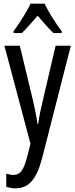

<svg xmlns="http://www.w3.org/2000/svg" viewBox="-20 -852 410 1046"><path d="M4 -603H88L161 -299Q167 -271 173.5 -240Q180 -209 184 -177H188Q195 -230 212 -299L283 -603H366L208 15Q186 97 152.5 135.5Q119 174 64 174Q52 174 40 172Q28 170 14 166V94Q24 97 34 99Q44 101 53 101Q82 101 98 78.5Q114 56 129 -1L146 -69ZM223 -832Q239 -798 265 -756.5Q291 -715 316 -682V-672H271Q250 -692 229 -716Q208 -740 185 -766Q162 -740 139.5 -714.5Q117 -689 99 -672H54V-682Q81 -719 106.5 -759.5Q132 -800 146 -832Z"/></svg>

Font: Noto Sans Malayalam UI ExtraCondensed
Style: Regular
Weight: 400
Width: 2
Designer: Jelle Bosma - Monotype Design Team
Foundry: Monotype Imaging Inc.
Version: Version 2.104; ttfautohint (v1.8.4.7-5d5b)